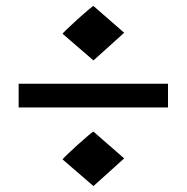

<svg xmlns="http://www.w3.org/2000/svg" viewBox="-20 -690 626 644"><path d="M293.5 -487.3 189.9 -576.7Q189.9 -578.1 204.8 -592.5Q219.7 -606.9 239.5 -624.8Q259.3 -642.6 275.4 -656.2Q291.5 -669.9 293.5 -669.9L396.5 -580.1ZM42.5 -329.6V-409.2H543.5V-329.6ZM293.5 -65.9 189.9 -155.3Q189.9 -156.7 204.8 -171.1Q219.7 -185.5 239.5 -203.4Q259.3 -221.2 275.4 -234.9Q291.5 -248.5 293.5 -248.5L396.5 -158.7Z"/></svg>

Font: Sancreek
Style: Regular
Weight: 400
Designer: Vernon Adams
Foundry: Vernon Adams
Version: Version 1.100; ttfautohint (v1.8.4.7-5d5b)